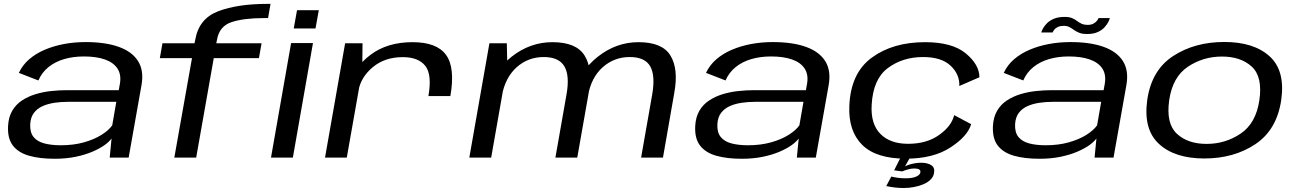

<svg xmlns="http://www.w3.org/2000/svg" viewBox="-20 -811 6682 988"><path d="M260.5 6Q320.5 6 369.5 -4.2Q418.5 -14.5 455.8 -30.5Q493 -46.5 517.8 -64.2Q542.5 -82 554 -98.5L544.5 0H642L708 -372Q721.5 -447.5 690.5 -496.5Q659.5 -545.5 590.8 -570Q522 -594.5 420.5 -594.5Q362.5 -594.5 309.2 -584.5Q256 -574.5 210.2 -555Q164.5 -535.5 130.2 -506Q96 -476.5 77 -436L177.5 -397Q195.5 -438.5 229.8 -466Q264 -493.5 310.5 -507Q357 -520.5 411.5 -520.5Q475.5 -520.5 519.8 -505Q564 -489.5 584.5 -458.2Q605 -427 597 -380L591 -347H324Q285 -347 243 -342.5Q201 -338 162.5 -326.2Q124 -314.5 92.8 -293.8Q61.5 -273 42.8 -240.8Q24 -208.5 21.5 -163Q18 -98.5 46.5 -61.8Q75 -25 130 -9.5Q185 6 260.5 6ZM292.5 -63.5Q244.5 -63.5 208.2 -73Q172 -82.5 152.8 -106Q133.5 -129.5 135.5 -172Q137.5 -207.5 154.5 -230Q171.5 -252.5 199 -264.8Q226.5 -277 260 -282Q293.5 -287 329 -287H578.5L557.5 -166Q539.5 -140.5 502.2 -117Q465 -93.5 411.8 -78.5Q358.5 -63.5 292.5 -63.5Z M877 0H989.5L1080 -512H1312.5L1326 -588.5H1093L1097 -608Q1109 -676.5 1171.8 -697.2Q1234.5 -718 1339 -718H1359.5L1372 -791H1355Q1202.5 -791 1103.2 -753.2Q1004 -715.5 985 -608L981 -588.5H816L802.5 -512H968ZM1374.5 0H1487L1590.5 -589.5H1478ZM1508.5 -758.5 1491.5 -664.5H1603.5L1620.5 -758.5Z M2184.5 -316.5H2297.5Q2323 -462.5 2275.5 -528.2Q2228 -594 2103 -594Q1973 -594 1887 -529.2Q1801 -464.5 1786.5 -381.5L1824.5 -344.5Q1837.5 -415 1899 -466Q1960.5 -517 2053 -517Q2133 -517 2168.5 -472Q2204 -427 2184.5 -316.5ZM1652.5 0H1764.5L1844 -450L1845.5 -588.5H1756Z M2395 0H2507.5L2590.5 -471.5L2588 -588.5H2498.5ZM2838 0H2950.5L3009.5 -334.5Q3031 -456.5 2988.2 -525.2Q2945.5 -594 2822.5 -594Q2708 -594 2613.5 -519.8Q2519 -445.5 2500.5 -339L2562 -316Q2579.5 -412 2638.5 -464.8Q2697.5 -517.5 2778 -517.5Q2856 -517.5 2884.2 -469.5Q2912.5 -421.5 2895 -324ZM3279 0H3391.5L3450 -334.5Q3472 -456.5 3430 -525.2Q3388 -594 3265.5 -594Q3151 -594 3056 -519Q2961 -444 2943 -339L3005 -316Q3022 -412 3081.2 -464.8Q3140.5 -517.5 3220.5 -517.5Q3299 -517.5 3326 -469.5Q3353 -421.5 3336 -324Z M3796.5 6Q3856.5 6 3905.5 -4.2Q3954.5 -14.5 3991.8 -30.5Q4029 -46.5 4053.8 -64.2Q4078.5 -82 4090 -98.5L4080.5 0H4178L4244 -372Q4257.5 -447.5 4226.5 -496.5Q4195.5 -545.5 4126.8 -570Q4058 -594.5 3956.5 -594.5Q3898.5 -594.5 3845.2 -584.5Q3792 -574.5 3746.2 -555Q3700.5 -535.5 3666.2 -506Q3632 -476.5 3613 -436L3713.5 -397Q3731.5 -438.5 3765.8 -466Q3800 -493.5 3846.5 -507Q3893 -520.5 3947.5 -520.5Q4011.5 -520.5 4055.8 -505Q4100 -489.5 4120.5 -458.2Q4141 -427 4133 -380L4127 -347H3860Q3821 -347 3779 -342.5Q3737 -338 3698.5 -326.2Q3660 -314.5 3628.8 -293.8Q3597.5 -273 3578.8 -240.8Q3560 -208.5 3557.5 -163Q3554 -98.5 3582.5 -61.8Q3611 -25 3666 -9.5Q3721 6 3796.5 6ZM3828.5 -63.5Q3780.5 -63.5 3744.2 -73Q3708 -82.5 3688.8 -106Q3669.5 -129.5 3671.5 -172Q3673.5 -207.5 3690.5 -230Q3707.5 -252.5 3735 -264.8Q3762.5 -277 3796 -282Q3829.5 -287 3865 -287H4114.5L4093.5 -166Q4075.5 -140.5 4038.2 -117Q4001 -93.5 3947.8 -78.5Q3894.5 -63.5 3828.5 -63.5Z M4642 5.5Q4782 5.5 4870.5 -52Q4959 -109.5 4977.5 -172L4890 -218.5Q4876.5 -162 4812.5 -116.5Q4748.5 -71 4653 -71Q4560 -71 4509.8 -122.5Q4459.5 -174 4465.5 -272.5Q4473 -404.5 4549 -461Q4625 -517.5 4730 -517.5Q4824.5 -517.5 4871.8 -472.8Q4919 -428 4916.5 -368.5L5020 -413.5Q5019.5 -478.5 4949.8 -536.2Q4880 -594 4740 -594Q4574.5 -594 4465.8 -514.2Q4357 -434.5 4350.5 -265.5Q4345 -137 4416.5 -65.8Q4488 5.5 4642 5.5ZM4630 156.5Q4657 156.5 4683.2 151.5Q4709.5 146.5 4732 137Q4754.5 127.5 4769.2 112.5Q4784 97.5 4786.5 78.5Q4791.5 51.5 4772.2 39Q4753 26.5 4720 26.5Q4694.5 26.5 4668.2 33.5Q4642 40.5 4629 50L4622.5 71Q4636.5 65 4653.2 60.5Q4670 56 4684.5 56Q4701 56 4709.5 60.8Q4718 65.5 4716 76.5Q4713.5 89.5 4694 98Q4674.5 106.5 4640 106.5Q4618 106.5 4599.2 103.8Q4580.5 101 4566.5 97.5L4540.5 146.5Q4561.5 151 4584.2 153.8Q4607 156.5 4630 156.5ZM4622.5 71 4662.5 0H4614L4581 65.5Z M5328.5 6Q5388.5 6 5437.5 -4.2Q5486.5 -14.5 5523.8 -30.5Q5561 -46.5 5585.8 -64.2Q5610.5 -82 5622 -98.5L5612.5 0H5710L5776 -372Q5789.5 -447.5 5758.5 -496.5Q5727.5 -545.5 5658.8 -570Q5590 -594.5 5488.5 -594.5Q5430.5 -594.5 5377.2 -584.5Q5324 -574.5 5278.2 -555Q5232.5 -535.5 5198.2 -506Q5164 -476.5 5145 -436L5245.5 -397Q5263.5 -438.5 5297.8 -466Q5332 -493.5 5378.5 -507Q5425 -520.5 5479.5 -520.5Q5543.5 -520.5 5587.8 -505Q5632 -489.5 5652.5 -458.2Q5673 -427 5665 -380L5659 -347H5392Q5353 -347 5311 -342.5Q5269 -338 5230.5 -326.2Q5192 -314.5 5160.8 -293.8Q5129.5 -273 5110.8 -240.8Q5092 -208.5 5089.5 -163Q5086 -98.5 5114.5 -61.8Q5143 -25 5198 -9.5Q5253 6 5328.5 6ZM5360.5 -63.5Q5312.5 -63.5 5276.2 -73Q5240 -82.5 5220.8 -106Q5201.5 -129.5 5203.5 -172Q5205.5 -207.5 5222.5 -230Q5239.5 -252.5 5267 -264.8Q5294.5 -277 5328 -282Q5361.5 -287 5397 -287H5646.5L5625.5 -166Q5607.5 -140.5 5570.2 -117Q5533 -93.5 5479.8 -78.5Q5426.5 -63.5 5360.5 -63.5ZM5574.5 -636Q5606.5 -636 5628.2 -645.8Q5650 -655.5 5663 -669.8Q5676 -684 5682.8 -697.2Q5689.5 -710.5 5691 -718H5633Q5631 -712 5624.2 -703.5Q5617.5 -695 5605.8 -689Q5594 -683 5578.5 -683Q5558 -683 5545 -689.2Q5532 -695.5 5521.2 -703.8Q5510.5 -712 5496.2 -718Q5482 -724 5458 -724Q5426.5 -724 5404.5 -715Q5382.5 -706 5368.8 -692.5Q5355 -679 5347.8 -665.8Q5340.5 -652.5 5338 -644H5396.5Q5399 -650 5405.5 -658.5Q5412 -667 5424.2 -672.5Q5436.5 -678 5453.5 -678Q5471 -678 5482.8 -671.8Q5494.5 -665.5 5506 -657.2Q5517.5 -649 5533 -642.5Q5548.5 -636 5574.5 -636Z M6177.5 4.5Q6329.5 4.5 6440 -69.2Q6550.5 -143 6573 -296.5Q6594.5 -447.5 6513.2 -521.2Q6432 -595 6280 -595Q6127.5 -595 6016.5 -522.5Q5905.5 -450 5883.5 -296.5Q5862.5 -145.5 5943.8 -70.5Q6025 4.5 6177.5 4.5ZM6189 -70.5Q6092 -70.5 6035.8 -123Q5979.5 -175.5 5996.5 -295.5Q6014 -415 6092.5 -467.5Q6171 -520 6268 -520Q6365 -520 6421.5 -468Q6478 -416 6460.5 -295.5Q6443 -176.5 6364.2 -123.5Q6285.5 -70.5 6189 -70.5Z"/></svg>

Font: Anybody Expanded
Style: Italic
Weight: 400
Width: 7
Italic angle: -10°
Version: Version 1.113;gftools[0.9.25]